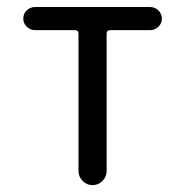

<svg xmlns="http://www.w3.org/2000/svg" viewBox="-20 -540 540 560"><path d="M82 -452.1Q68.4 -452.1 58.1 -461.9Q47.9 -471.7 47.9 -485.8Q47.9 -500 58.1 -509.8Q68.4 -519.5 82 -519.5H418Q431.6 -519.5 441.9 -509.8Q452.1 -500 452.1 -485.8Q452.1 -471.7 441.9 -461.9Q431.6 -452.1 418 -452.1H301.8Q291 -452.1 291 -441.4V-41Q291 -24.4 278.8 -12.2Q266.6 0 250 0Q233.4 0 221.2 -12.2Q209 -24.4 209 -41V-441.4Q209 -452.1 198.2 -452.1Z"/></svg>

Font: Rounded-X Mgen+ 1m regular
Style: Regular
Weight: 400
Designer: [Source Han Sans]
Ryoko NISHIZUKA  (kana & ideographs); Paul D. Hunt (Latin, Greek & Cyrillic); Wenlong ZHANG  (bopomofo
Version: Version 1.059.20150602